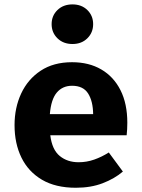

<svg xmlns="http://www.w3.org/2000/svg" viewBox="-20 -850 655 887"><path d="M212.3 -225.1Q220.5 -158.5 255.9 -129.5Q291.3 -100.5 343.1 -100.5Q380.5 -100.5 415.4 -112.8Q450.3 -125.1 482.6 -145.6L547.7 -57.4Q509.2 -24.6 454.6 -3.6Q400 17.4 330.3 17.4Q236.9 17.4 173.8 -19.7Q110.8 -56.9 79 -122.1Q47.2 -187.2 47.2 -271.8Q47.2 -352.3 77.9 -418.2Q108.7 -484.1 167.9 -523.3Q227.2 -562.6 312.8 -562.6Q390.8 -562.6 447.9 -529.2Q505.1 -495.9 536.7 -433.3Q568.2 -370.8 568.2 -283.1Q568.2 -269.2 567.4 -253.3Q566.7 -237.4 565.1 -225.1ZM312.8 -453.8Q269.2 -453.8 242.6 -422.6Q215.9 -391.3 210.3 -322.6H410.3Q409.7 -382.1 387.2 -417.9Q364.6 -453.8 312.8 -453.8ZM314.9 -829.7Q356.9 -829.7 383.6 -803.6Q410.3 -777.4 410.3 -738.5Q410.3 -699.5 383.6 -673.1Q356.9 -646.7 314.9 -646.7Q272.3 -646.7 245.4 -673.1Q218.5 -699.5 218.5 -738.5Q218.5 -777.4 245.4 -803.6Q272.3 -829.7 314.9 -829.7Z"/></svg>

Font: Fira Code
Style: Bold
Weight: 700
Monospace: yes
Designer: Carrois Corporate, Edenspiekermann AG, Nikita Prokopov
Foundry: Carrois Corporate, Edenspiekermann AG, Nikita Prokopov
Version: Version 6.000; ttfautohint (v1.8.2) -l 8 -r 50 -G 200 -x 14 